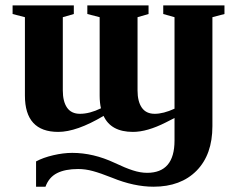

<svg xmlns="http://www.w3.org/2000/svg" viewBox="-20 -479 873 715"><path d="M771 -415V-9.3Q771 96.7 712.2 156.5Q653.3 216.3 551.8 216.3Q479 216.3 397.9 183.1Q353.5 165.5 325.7 158Q297.9 150.4 271 150.4Q222.7 150.4 192.4 165.8Q162.1 181.2 149.4 216.3H114.3V122.1Q140.6 107.9 178.2 99.1Q215.8 90.3 249 90.3Q327.6 90.3 406.7 127.4Q446.8 146.5 474.9 155.5Q502.9 164.6 527.8 164.6Q629.9 164.6 629.9 44.4V-39.6L597.2 -22.9Q527.8 12.2 475.1 12.2Q393.1 12.2 365.7 -47.4Q265.6 12.2 196.8 12.2Q72.8 12.2 72.8 -123V-415L26.9 -426.8V-459H254.9V-426.8L213.9 -415V-142.1Q213.9 -101.1 229.7 -78.1Q245.6 -55.2 277.8 -55.2Q314 -55.2 356 -75.7Q351.1 -96.2 351.1 -123V-415L305.2 -426.8V-459H533.2V-426.8L492.2 -415V-142.1Q492.2 -101.1 508.1 -78.1Q523.9 -55.2 556.2 -55.2Q588.4 -55.2 629.9 -74.2V-415L587.9 -426.8V-459H815.9V-426.8Z"/></svg>

Font: Tinos
Style: Bold
Weight: 700
Designer: Steve Matteson
Foundry: Monotype Imaging Inc.
Version: Version 1.23